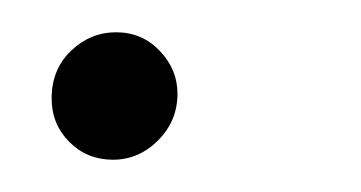

<svg xmlns="http://www.w3.org/2000/svg" viewBox="-20 -95 224 119"><path d="M12 -34Q12 -52 24 -63.5Q36 -75 52 -75Q68 -75 79 -63.5Q90 -52 90 -37Q90 -20 78 -8Q66 4 50 4Q34 4 23 -7Q12 -18 12 -34Z"/></svg>

Font: Montserrat Ace
Style: Light Italic
Weight: 300
Italic angle: -11.3°
Designer: Julieta Ulanovsky
Foundry: Julieta Ulanovsky
Version: Version 1